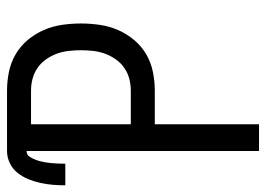

<svg xmlns="http://www.w3.org/2000/svg" viewBox="-148 -648 775 560"><g transform="rotate(-90 240.0 -367.5)"><path d="M80 0V-678Q69 -678 63 -668.5Q57 -659 53.5 -649Q50 -639 48 -628.5Q46 -618 45 -607.5Q44 -597 43.5 -586.5Q43 -576 43 -565H-20Q-20 -583 -18.5 -601.5Q-17 -620 -13 -638Q-9 -656 -2 -673Q5 -690 16.5 -704.5Q28 -719 45 -727Q62 -735 80 -735H256Q283 -735 310.5 -729.5Q338 -724 362 -710Q386 -696 404 -674.5Q422 -653 433 -627.5Q444 -602 448 -574.5Q452 -547 452 -520Q452 -492 448 -464.5Q444 -437 433 -411.5Q422 -386 404 -364.5Q386 -343 362 -329Q338 -315 310.5 -309.5Q283 -304 256 -304H158V0ZM158 -374H256Q274 -374 291 -378.5Q308 -383 322.5 -393Q337 -403 347.5 -418Q358 -433 364 -449.5Q370 -466 372 -484Q374 -502 374 -520Q374 -537 372 -555Q370 -573 364 -589.5Q358 -606 347.5 -621Q337 -636 322.5 -646Q308 -656 291 -660.5Q274 -665 256 -665H158Z"/></g></svg>

Font: Iosevka Algr
Style: Regular
Weight: 400
Monospace: yes
Designer: Belleve Invis
Foundry: Belleve Invis
Version: Version 26.0.2; ttfautohint (v1.8.3)